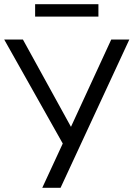

<svg xmlns="http://www.w3.org/2000/svg" viewBox="-20 -893 635 913"><path d="M181 0 287 -229 286 -197 0 -705H89L324 -278H312L509 -705H595L268 0ZM147 -814V-873H448V-814Z"/></svg>

Font: Nunito Sans 10pt SemiCondensed
Style: Regular
Weight: 400
Width: 4
Designer: Vernon Adams
Foundry: Vernon Adams
Version: Version 3.101;gftools[0.9.27]